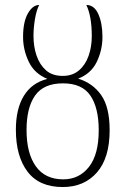

<svg xmlns="http://www.w3.org/2000/svg" viewBox="-20 -744 507 774"><path d="M233 10Q138 10 91 -52Q44 -114 44 -221Q44 -305 76 -357.5Q108 -410 171 -426Q119 -447 96 -495Q73 -543 73 -595Q73 -656 92.5 -690Q112 -724 138 -724Q127 -703 121 -667.5Q115 -632 115 -599Q115 -556 127.5 -519.5Q140 -483 165.5 -460.5Q191 -438 233 -438Q272 -438 298 -460Q324 -482 337 -518.5Q350 -555 350 -598Q350 -679 328 -724Q360 -724 376.5 -687Q393 -650 393 -595Q393 -542 370 -494.5Q347 -447 295 -427Q354 -409 388 -360.5Q422 -312 422 -219Q422 -107 370.5 -48.5Q319 10 233 10ZM235 -21Q299 -21 338.5 -71Q378 -121 378 -219Q378 -309 344.5 -358.5Q311 -408 234 -408Q156 -408 121.5 -359Q87 -310 87 -220Q87 -126 124.5 -73.5Q162 -21 235 -21Z"/></svg>

Font: Noto Serif ExtraCondensed ExtraLight
Style: Regular
Weight: 200
Width: 2
Designer: Monotype Design Team
Foundry: Monotype Imaging Inc.
Version: Version 2.015